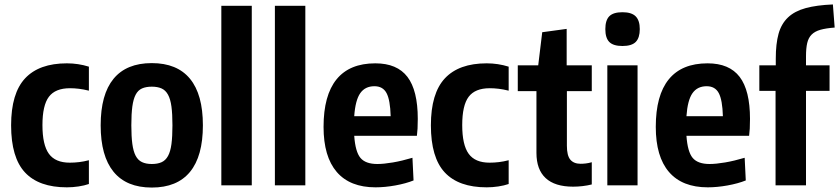

<svg xmlns="http://www.w3.org/2000/svg" viewBox="-20 -834 3776 864"><path d="M281 9Q155 9 92.5 -58Q30 -125 30 -270Q30 -414 93 -481.5Q156 -549 281 -549Q332 -549 380 -534V-426Q356 -432 335 -434.5Q314 -437 295 -437Q229 -437 200 -398.5Q171 -360 171 -271Q171 -182 200 -142Q229 -102 294 -102Q315 -102 336 -104.5Q357 -107 380 -113V-6Q360 1 333.5 5Q307 9 281 9Z M663 10Q549 10 491 -61Q433 -132 433 -270Q433 -409 491 -479.5Q549 -550 663 -550Q777 -550 835 -479.5Q893 -409 893 -270Q893 -131 835 -60.5Q777 10 663 10ZM663 -96Q689 -96 707 -104Q725 -112 736 -132Q747 -152 751.5 -185.5Q756 -219 756 -270Q756 -321 751.5 -354.5Q747 -388 736 -408Q725 -428 707 -436Q689 -444 663 -444Q637 -444 619 -436Q601 -428 590.5 -408Q580 -388 575.5 -354.5Q571 -321 571 -270Q571 -220 575.5 -186.5Q580 -153 590.5 -133Q601 -113 619 -104.5Q637 -96 663 -96Z M976 -808H1113V0H976Z M1217 -808H1354V0H1217Z M1670 9Q1555 9 1495.5 -60Q1436 -129 1436 -263Q1436 -405 1494.5 -477Q1553 -549 1669 -549Q1767 -549 1813.5 -488Q1860 -427 1860 -299Q1860 -271 1859 -255.5Q1858 -240 1856 -223H1574Q1579 -151 1602 -123.5Q1625 -96 1678 -96Q1707 -96 1748 -103Q1789 -110 1836 -124L1841 -22Q1806 -8 1759 0.5Q1712 9 1670 9ZM1665 -446Q1623 -446 1601 -414.5Q1579 -383 1574 -311H1738Q1736 -384 1719.5 -415Q1703 -446 1665 -446Z M2170 9Q2044 9 1981.5 -58Q1919 -125 1919 -270Q1919 -414 1982 -481.5Q2045 -549 2170 -549Q2221 -549 2269 -534V-426Q2245 -432 2224 -434.5Q2203 -437 2184 -437Q2118 -437 2089 -398.5Q2060 -360 2060 -271Q2060 -182 2089 -142Q2118 -102 2183 -102Q2204 -102 2225 -104.5Q2246 -107 2269 -113V-6Q2249 1 2222.5 5Q2196 9 2170 9Z M2559 6Q2477 6 2435.5 -32.5Q2394 -71 2394 -146V-424H2310V-540H2402L2420 -689L2530 -704V-540H2643V-424H2531V-178Q2531 -134 2546.5 -115.5Q2562 -97 2593 -97Q2604 -97 2616.5 -98.5Q2629 -100 2643 -104V-4Q2623 1 2601.5 3.5Q2580 6 2559 6Z M2781 -627Q2740 -627 2722 -645Q2704 -663 2704 -703Q2704 -743 2722 -761Q2740 -779 2781 -779Q2822 -779 2840.5 -760.5Q2859 -742 2859 -703Q2859 -664 2841 -645.5Q2823 -627 2781 -627ZM2713 -540H2849V0H2713Z M3165 9Q3050 9 2990.5 -60Q2931 -129 2931 -263Q2931 -405 2989.5 -477Q3048 -549 3164 -549Q3262 -549 3308.5 -488Q3355 -427 3355 -299Q3355 -271 3354 -255.5Q3353 -240 3351 -223H3069Q3074 -151 3097 -123.5Q3120 -96 3173 -96Q3202 -96 3243 -103Q3284 -110 3331 -124L3336 -22Q3301 -8 3254 0.5Q3207 9 3165 9ZM3160 -446Q3118 -446 3096 -414.5Q3074 -383 3069 -311H3233Q3231 -384 3214.5 -415Q3198 -446 3160 -446Z M3470 -425H3397V-540H3471V-570Q3471 -637 3483.5 -682Q3496 -727 3526 -755.5Q3556 -784 3605.5 -797.5Q3655 -811 3728 -814L3736 -710Q3697 -707 3672 -700Q3647 -693 3632.5 -678.5Q3618 -664 3612.5 -640.5Q3607 -617 3607 -581V-540H3713V-425H3607V0H3470Z"/></svg>

Font: Encode Sans Compressed
Style: Bold
Weight: 700
Designer: Pablo Impallari, Andres Torresi
Foundry: Pablo Impallari, Andres Torresi
Version: Version 1.000; ttfautohint (v1.00) -l 8 -r 50 -G 200 -x 14 -